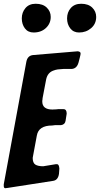

<svg xmlns="http://www.w3.org/2000/svg" viewBox="-64 -1007 532 1022"><path d="M357 -834Q327 -834 310 -856Q293 -878 293 -909Q293 -942 313 -964.5Q333 -987 368 -987Q406 -987 427 -966.5Q448 -946 448 -917Q448 -880 421 -857Q394 -834 357 -834ZM115 -834Q85 -834 68.5 -856Q52 -878 52 -909Q52 -941 71.5 -964Q91 -987 126 -987Q164 -987 185 -966.5Q206 -946 206 -917Q206 -882 180.5 -858Q155 -834 115 -834ZM217 -44 -28 -6H-31L-36 -5Q-44 -6 -44 -17V-26L76 -677Q82 -711 112 -714L350 -734Q365 -732 365 -723Q365 -717 364 -713V-714L363 -710Q362 -705 360.5 -699Q359 -693 357 -685.5Q355 -678 354 -674Q345 -642 318 -640H274Q255 -639 243.5 -637.5Q232 -636 218 -630.5Q204 -625 195 -614Q186 -603 182 -586Q176 -551 162 -481L163 -482Q161 -474 161 -467Q161 -424 215 -424L237 -425Q240 -426 245 -426H274Q291 -426 291 -402L285 -364Q282 -344 261 -341H230Q224 -341 214 -339Q141 -339 132 -285L111 -172V-171L110 -167Q110 -140 124 -131Q138 -122 166 -122L233 -133H240Q250 -133 252 -110L250 -82Q245 -47 217 -44Z"/></svg>

Font: Bangerz Fix
Style: Regular
Weight: 400
Designer: vernon adams
Foundry: Vernon Adams
Version: Version 2.10;December 28, 2023;FontCreator 13.0.0.2683 64-bi